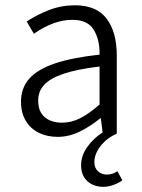

<svg xmlns="http://www.w3.org/2000/svg" viewBox="-20 -516 547 741"><path d="M259.3 -439.5Q187.5 -439.5 110.8 -385.7L83 -433.1Q122.1 -459 169.4 -477.3Q216.8 -495.6 269 -495.6Q352.5 -495.6 391.6 -443.8Q430.7 -392.1 430.7 -301.8V0Q391.6 17.1 367.9 47.9Q344.2 78.6 344.2 109.4Q344.2 132.3 358.2 145Q372.1 157.7 392.1 157.7Q415 157.7 433.1 144.5L452.1 179.7Q438.5 190.4 417.7 197.8Q397 205.1 379.4 205.1Q341.3 205.1 317.1 183.1Q293 161.1 293 121.6Q293 84.5 317.1 50.8Q341.3 17.1 376 -4.9L369.1 -59.6H367.2Q326.2 -26.4 285.6 -7.1Q245.1 12.2 202.6 12.2Q162.1 12.2 130.1 -3.4Q98.1 -19 79.6 -49.6Q61 -80.1 61 -123Q61 -176.3 93 -212.4Q125 -248.5 191.4 -271Q257.8 -293.5 364.3 -305.2Q365.2 -363.3 341.6 -401.4Q317.9 -439.5 259.3 -439.5ZM364.3 -112.8V-259.3Q277.3 -249 225.1 -231.2Q172.9 -213.4 150.1 -188.2Q127.4 -163.1 127.4 -127.9Q127.4 -85 152.8 -63.7Q178.2 -42.5 219.2 -42.5Q255.4 -42.5 289.3 -59.6Q323.2 -76.7 364.3 -112.8Z"/></svg>

Font: Varta
Style: Light
Weight: 300
Designer: Joana Correia, Viktoriya Grabowska, Eben Sorkin
Foundry: Sorkin Type
Version: Version 1.002; ttfautohint (v1.3) -l 8 -r 24 -G 200 -x 12 -H